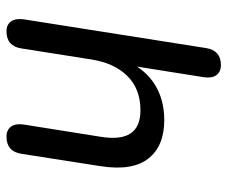

<svg xmlns="http://www.w3.org/2000/svg" viewBox="-76 -641 725 613"><g transform="rotate(90 286.5 -334.5)"><path d="M41.9 -49.1 133.5 -629.9Q137.3 -653.5 150.9 -665.4Q164.4 -677.3 187.5 -677.3Q209.4 -677.3 219.9 -662.9Q230.3 -648.6 226.5 -622.8L188 -380.3H177Q202 -436.3 250 -466.3Q298 -496.4 363.6 -496.4Q446.6 -496.4 486.4 -445.4Q526.2 -394.5 510.6 -293.7L471 -40.1Q467.5 -16.9 453.8 -4.8Q440 7.3 416.5 7.3Q394.6 7.3 384.2 -7.4Q373.7 -22 377.6 -47.8L416.6 -292.9Q427.1 -356.8 406.2 -388.6Q385.3 -420.4 331.9 -420.4Q264.2 -420.4 222.8 -378.7Q181.3 -337 169.8 -263.4L134.6 -40.1Q131.1 -16.9 117.4 -4.8Q103.7 7.3 80.2 7.3Q58.3 7.3 48.1 -7.7Q38 -22.7 41.9 -49.1Z"/></g></svg>

Font: SN Pro Thin
Style: Italic
Weight: 200
Italic angle: -9°
Designer: Tobias Whetton
Foundry: Supernotes
Version: Version 1.003;Glyphs 3.3 (3324)